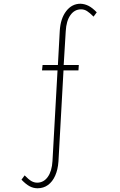

<svg xmlns="http://www.w3.org/2000/svg" viewBox="-20 -808 640 1028"><path d="M181 200Q213 200 237 182.5Q261 165 275.5 132.5Q290 100 293 56L320 -431H400L402 -460H321L332 -641Q335 -696 357 -727Q379 -758 414 -758Q431 -758 445.5 -749Q460 -740 481 -719L498 -742Q475 -766 454.5 -776.5Q434 -787 411 -788Q365 -788 334.5 -748.5Q304 -709 300 -643L290 -460H208L205 -431H288L261 54Q258 108 236 139Q214 170 179 170Q163 170 148 161.5Q133 153 112 131L95 154Q119 179 139 189.5Q159 200 181 200Z"/></svg>

Font: Jost ExtraLight
Style: Regular
Weight: 250
Version: Version 3.710